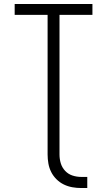

<svg xmlns="http://www.w3.org/2000/svg" viewBox="-20 -755 540 968"><path d="M390 193Q367 193 344.5 189Q322 185 301.5 175Q281 165 264.5 148.5Q248 132 238 112Q228 92 224 69.5Q220 47 220 24V-680H54V-735H446V-680H280V24Q280 47 286.5 68.5Q293 90 308.5 106.5Q324 123 345.5 130Q367 137 390 137H420V193Z"/></svg>

Font: Iosevka SS04 Light
Style: Regular
Weight: 300
Monospace: yes
Designer: Belleve Invis
Foundry: Belleve Invis
Version: Version 19.0.0; ttfautohint (v1.8.4)